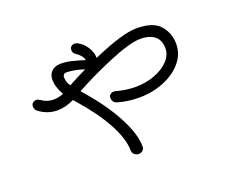

<svg xmlns="http://www.w3.org/2000/svg" viewBox="-110 -860 1220 1022"><g transform="rotate(-20 500.0 -349.5)"><path d="M903 -498Q903 -440 864 -394Q825 -348 760 -322Q695 -296 622 -296Q556 -296 499 -313Q475 -322 475 -347Q475 -359 483.5 -366Q492 -373 503 -373Q508 -373 511 -372Q568 -356 623 -356Q679 -356 729.5 -374.5Q780 -393 810.5 -425Q841 -457 841 -496Q841 -541 813 -564.5Q785 -588 731 -588Q673 -588 553.5 -538Q434 -488 338 -435L349 -422Q441 -318 494.5 -217.5Q548 -117 548 -47Q548 -32 538.5 -23.5Q529 -15 516 -15Q503 -15 492.5 -23.5Q482 -32 481 -47Q481 -113 432.5 -202.5Q384 -292 297 -390L284 -405Q236 -381 189 -381Q132 -381 84 -418Q72 -427 72 -446Q72 -458 80.5 -465Q89 -472 100 -472Q110 -472 120 -465Q152 -442 188 -442Q217 -442 246 -454Q218 -501 218 -544Q218 -572 236.5 -590.5Q255 -609 289 -609Q317 -609 347.5 -602Q378 -595 421 -581Q419 -595 407.5 -608.5Q396 -622 380 -632Q367 -640 367 -657Q367 -670 375 -677Q383 -684 395 -684Q405 -684 414 -678Q441 -664 460 -634Q479 -604 479 -577V-572Q651 -648 731 -648Q826 -648 864.5 -603.5Q903 -559 903 -498ZM298 -483Q349 -511 401 -536Q345 -555 299 -555Q291 -555 286 -549.5Q281 -544 281 -536Q281 -505 297 -485Z"/></g></svg>

Font: Tsukimi Rounded
Style: Regular
Weight: 400
Designer: Takashi Funayama
Foundry: Takashi Funayama
Version: Version 1.032; ttfautohint (v1.8.3)